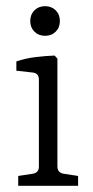

<svg xmlns="http://www.w3.org/2000/svg" viewBox="-20 -602 302 622"><path d="M166 -63Q166 -42 187 -39L233 -32V0H39V-32L85 -39Q106 -42 106 -62V-344Q106 -365 86 -367L33 -373V-403Q62 -413 95 -417Q128 -421 157 -422L166 -412ZM174 -534Q174 -513 160.5 -499.5Q147 -486 126 -486Q105 -486 91.5 -499.5Q78 -513 78 -534Q78 -555 91.5 -568.5Q105 -582 126 -582Q147 -582 160.5 -568.5Q174 -555 174 -534Z"/></svg>

Font: Yrsa Light
Style: Regular
Weight: 300
Designer: Anna Giedrys (Yrsa+Rasa design), David Brezina (Yrsa art-direction, Rasa art-direction, design)
Foundry: Rosetta Type Foundry
Version: Version 2.004